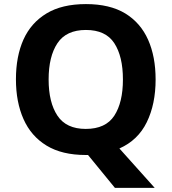

<svg xmlns="http://www.w3.org/2000/svg" viewBox="-20 -745 836 935"><path d="M737.8 -357.9Q737.8 -237.8 694.8 -149.9Q651.9 -62 561.5 -22L733.4 169.9H539.6L408.7 9.8H397.5Q281.7 9.8 206.5 -36.1Q131.3 -82 94.5 -165Q57.6 -248 57.6 -358.9Q57.6 -470.2 94.2 -552.2Q130.9 -633.8 206.3 -679.4Q281.7 -725.1 398.4 -725.1Q514.6 -725.1 589.8 -679.7Q664.6 -633.8 701.2 -551.5Q737.8 -469.2 737.8 -357.9ZM216.8 -357.9Q216.8 -246.1 259.8 -181.6Q302.7 -117.2 397.5 -117.2Q494.6 -117.2 536.6 -181.6Q578.6 -246.1 578.6 -357.9Q578.6 -470.2 536.6 -534.7Q494.6 -599.1 398.4 -599.1Q302.7 -599.1 259.8 -534.7Q216.8 -470.2 216.8 -357.9Z"/></svg>

Font: Nokora
Style: Bold
Weight: 700
Designer: Danh Hong
Version: Version 8.000; ttfautohint (v1.8.3)